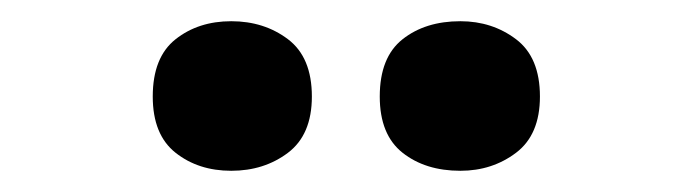

<svg xmlns="http://www.w3.org/2000/svg" viewBox="-20 -779 645 181"><path d="M124 -688Q124 -725 145.5 -742Q167 -759 198 -759Q229 -759 251.5 -742Q274 -725 274 -688Q274 -652 251.5 -635Q229 -618 198 -618Q167 -618 145.5 -635Q124 -652 124 -688ZM338 -688Q338 -725 359.5 -742Q381 -759 414 -759Q444 -759 466.5 -742Q489 -725 489 -688Q489 -652 466.5 -635Q444 -618 414 -618Q381 -618 359.5 -635Q338 -652 338 -688Z"/></svg>

Font: Noto Sans Gujarati ExtraBold
Style: Regular
Weight: 800
Designer: Jelle Bosma - Monotype Design Team, Universal Thirst
Foundry: Monotype Imaging Inc.
Version: Version 2.106; ttfautohint (v1.8.4.7-5d5b)